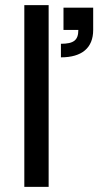

<svg xmlns="http://www.w3.org/2000/svg" viewBox="-20 -730 384 750"><path d="M75 0H170V-710H75ZM218 -559V-506C300 -506 344 -543 344 -613V-700H228V-613H286C286 -573 268 -559 218 -559Z"/></svg>

Font: Uncut Sans Medium
Style: Regular
Weight: 500
Designer: Kasper Nordkvist
Foundry: UNCUT.wtf
Version: Version 1.304;Glyphs 3.2 (3246)